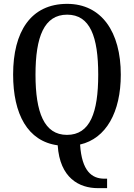

<svg xmlns="http://www.w3.org/2000/svg" viewBox="-20 -745 694 995"><path d="M487 230H535V181H521C456 181 404 142 395 4C530 -27 606 -164 606 -358C606 -580 506 -725 328 -725C139 -725 48 -580 48 -359C48 -154 123 -13 279 8C290 178 391 230 487 230ZM327 -46C209 -46 164 -162 164 -358C164 -555 209 -669 328 -669C447 -669 489 -555 489 -358C489 -162 447 -46 327 -46Z"/></svg>

Font: Noto Serif Sinhala Condensed Medium
Style: Regular
Weight: 500
Width: 3
Designer: Jelle Bosma - Monotype Design Team
Foundry: Monotype Imaging Inc.
Version: Version 2.007